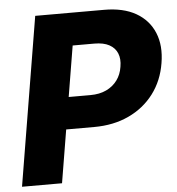

<svg xmlns="http://www.w3.org/2000/svg" viewBox="-52 -777 762 826"><g transform="rotate(-5 329.0 -364.0)"><path d="M9.8 0 130.4 -727.5H428.2Q510.7 -727.5 565.2 -696.3Q619.6 -665 643.1 -608.6Q666.5 -552.2 653.8 -477.1Q641.6 -402.3 599.4 -346.4Q557.1 -290.5 491.2 -259.8Q425.3 -229 341.3 -229H153.8L176.8 -367.2H337.4Q377 -367.2 406.2 -381.1Q435.5 -395 453.6 -419.7Q471.7 -444.3 476.6 -477.5Q482.4 -510.7 472.4 -535.2Q462.4 -559.6 437.7 -573Q413.1 -586.4 373.5 -586.4H279.8L182.6 0Z"/></g></svg>

Font: Inter 18pt ExtraBold
Style: Italic
Weight: 800
Italic angle: -9.3988°
Designer: Rasmus Andersson
Foundry: rsms
Version: Version 4.001;git-66647c0bb